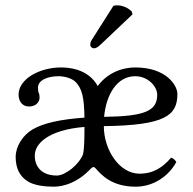

<svg xmlns="http://www.w3.org/2000/svg" viewBox="-20 -693 727 723"><path d="M407 -671 331.4 -552C323.3 -539.2 320 -535.2 320 -524C320 -517 327 -511 334 -511C341 -511 349 -515 364 -530L479 -639L476 -650C453 -672 427.4 -673 421 -673C416 -673 410 -672 407 -671ZM265 -384C288 -360 297 -329 298 -250C211.2 -243.9 145.1 -230.6 102 -205.2C66 -184 39 -142 39 -102C39 -60.4 53.5 -27.6 88 -8C109.9 4.5 146 10 182 10C219.1 10 270 -5 316 -52C327.9 -64.1 332 -68 340 -59C361.3 -35.1 400 10 491 10C557 10 615 -29 644 -83C640.7 -88.3 632.7 -98.2 624 -99C594 -64 559 -39 505 -39C430 -39 371 -128 371 -218C602 -221 648 -258 648 -339C648 -373 604 -439 490 -439C433 -439 381 -414 348 -369C311 -436 234 -439 210 -439C128 -439 50 -395 50 -337C50 -317 59 -292 90 -292C115 -292 129 -309 129 -325C129 -332 128 -339 126 -343C124 -346 123 -353 123 -363C123 -392 161 -406 200 -406C221 -406 250.3 -399.3 265 -384ZM298 -215C298 -165 297 -132 293 -113C278 -73 226 -32 194 -32C138 -32 111 -64 111 -107C111 -129.7 123.3 -151.7 148 -169.9C178.7 -192.6 228.7 -209.5 298 -215ZM372 -253C380 -338 421 -406 489 -406C537 -406 572 -368 572 -336C572 -275 525 -255 372 -253Z"/></svg>

Font: Libertinus Serif
Style: Regular
Weight: 400
Designer: Philipp H. Poll
Foundry: Khaled Hosny
Version: Version 6.2